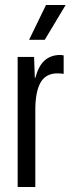

<svg xmlns="http://www.w3.org/2000/svg" viewBox="-20 -752 284 772"><path d="M51 -523H117L120 -439H122Q135 -487 159 -508.5Q183 -530 219 -531Q231 -531 236 -529V-455Q224 -457 211 -457Q164 -457 143 -420Q122 -383 122 -310V0H51ZM165 -732H244L160 -592H97Z"/></svg>

Font: Mona Sans Condensed
Style: Regular
Weight: 400
Width: 3
Designer: Deni Anggara
Foundry: GitHub
Version: Version 2.000